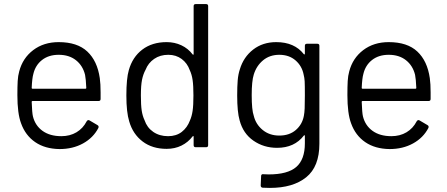

<svg xmlns="http://www.w3.org/2000/svg" viewBox="-20 -720 2187 939"><path d="M472 -268V-236Q472 -226 462 -226H139Q135 -226 135 -222Q137 -167 141 -151Q152 -106 188 -80Q224 -54 280 -54Q322 -54 354 -73Q386 -92 404 -127Q410 -136 418 -131L457 -108Q465 -103 461 -94Q436 -46 386 -18.5Q336 9 271 9Q200 8 152 -25Q104 -58 83 -117Q65 -165 65 -255Q65 -297 66.5 -323.5Q68 -350 74 -371Q91 -436 142.5 -475Q194 -514 267 -514Q358 -514 407 -468Q456 -422 468 -338Q472 -310 472 -268ZM143 -358Q137 -337 135 -290Q135 -286 139 -286H398Q402 -286 402 -290Q400 -335 396 -354Q385 -399 351.5 -425.5Q318 -452 267 -452Q218 -452 185.5 -426.5Q153 -401 143 -358Z M937 -700H988Q998 -700 998 -690V-10Q998 0 988 0H937Q927 0 927 -10V-52Q927 -54 925.5 -54.5Q924 -55 922 -53Q900 -24 867.5 -8Q835 8 795 8Q725 8 677.5 -28Q630 -64 612 -126Q598 -171 598 -253Q598 -336 610 -377Q628 -441 676 -477.5Q724 -514 795 -514Q834 -514 867 -498.5Q900 -483 922 -454Q924 -452 925.5 -452.5Q927 -453 927 -455V-690Q927 -700 937 -700ZM926 -253Q926 -301 922 -328.5Q918 -356 908 -377Q896 -411 868.5 -431.5Q841 -452 803 -452Q763 -452 734 -432Q705 -412 692 -379Q680 -357 674.5 -329.5Q669 -302 669 -253Q669 -206 673 -179.5Q677 -153 687 -132Q699 -96 729.5 -75Q760 -54 802 -54Q842 -54 869 -75Q896 -96 909 -131Q918 -151 922 -178Q926 -205 926 -253Z M1481 -506H1532Q1542 -506 1542 -496V-17Q1542 95 1477.5 147Q1413 199 1300 199Q1277 199 1265 198Q1255 197 1255 187L1257 141Q1257 136 1260 133.5Q1263 131 1267 132L1294 133Q1387 133 1429 96.5Q1471 60 1471 -19V-56Q1471 -58 1469.5 -58.5Q1468 -59 1466 -57Q1420 3 1335 3Q1270 3 1219.5 -32Q1169 -67 1152 -131Q1140 -172 1140 -253Q1140 -297 1142.5 -327Q1145 -357 1153 -381Q1171 -441 1218 -477.5Q1265 -514 1331 -514Q1420 -514 1466 -455Q1468 -453 1469.5 -454Q1471 -455 1471 -457V-496Q1471 -506 1481 -506ZM1471 -254Q1471 -305 1470 -322.5Q1469 -340 1465 -355Q1457 -397 1425.5 -424.5Q1394 -452 1346 -452Q1299 -452 1266.5 -425Q1234 -398 1221 -355Q1211 -323 1211 -255Q1211 -182 1221 -154Q1231 -112 1264.5 -84.5Q1298 -57 1346 -57Q1395 -57 1426.5 -84Q1458 -111 1466 -153Q1469 -168 1470 -190Q1471 -212 1471 -254Z M2086 -268V-236Q2086 -226 2076 -226H1753Q1749 -226 1749 -222Q1751 -167 1755 -151Q1766 -106 1802 -80Q1838 -54 1894 -54Q1936 -54 1968 -73Q2000 -92 2018 -127Q2024 -136 2032 -131L2071 -108Q2079 -103 2075 -94Q2050 -46 2000 -18.5Q1950 9 1885 9Q1814 8 1766 -25Q1718 -58 1697 -117Q1679 -165 1679 -255Q1679 -297 1680.5 -323.5Q1682 -350 1688 -371Q1705 -436 1756.5 -475Q1808 -514 1881 -514Q1972 -514 2021 -468Q2070 -422 2082 -338Q2086 -310 2086 -268ZM1757 -358Q1751 -337 1749 -290Q1749 -286 1753 -286H2012Q2016 -286 2016 -290Q2014 -335 2010 -354Q1999 -399 1965.5 -425.5Q1932 -452 1881 -452Q1832 -452 1799.5 -426.5Q1767 -401 1757 -358Z"/></svg>

Font: Amber EN
Style: Regular
Weight: 400
Designer: Jeremy Tribby
Foundry: Tribby Type Co.
Version: Version 1.403 November 24, 2021